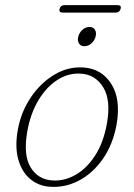

<svg xmlns="http://www.w3.org/2000/svg" viewBox="-20 -720 521 748"><path d="M306.5 -457Q376 -452 413.5 -393.2Q451 -334.5 434.5 -236.5Q420.5 -158.5 381.5 -102Q342.5 -45.5 288 -16.8Q233.5 12 173.5 7.5Q130 4.5 97.5 -22.8Q65 -50 51.2 -98.8Q37.5 -147.5 49.5 -215Q62 -284 100 -340.5Q138 -397 192 -429.2Q246 -461.5 306.5 -457ZM184.5 -17Q230.5 -14 274.2 -38.8Q318 -63.5 351 -114.8Q384 -166 397 -241.5Q412.5 -331 382 -380.2Q351.5 -429.5 295.5 -433Q247.5 -436.5 204.2 -409Q161 -381.5 130 -330Q99 -278.5 86.5 -209Q70 -116.5 99 -68.5Q128 -20.5 184.5 -17ZM309 -540Q294 -540 287.5 -551Q281 -562 285 -577.5Q289 -593 301.2 -604Q313.5 -615 329 -615Q343.5 -615 350 -604Q356.5 -593 352.5 -577.5Q348.5 -562 336.2 -551Q324 -540 309 -540ZM212 -685.5Q216 -700 231.5 -700H438Q454 -700 450 -685.5Q445.5 -671 430.5 -671H224Q208.5 -671 212 -685.5Z"/></svg>

Font: Fraunces 9pt Soft Thin
Style: Italic
Weight: 100
Italic angle: -16°
Version: Version 1.000;[b76b70a41]